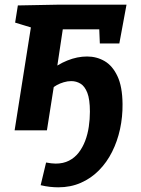

<svg xmlns="http://www.w3.org/2000/svg" viewBox="-20 -554 598 816"><path d="M227.6 242.1Q210.8 242.1 191.7 240Q172.6 237.8 152.8 233.1L175.9 136.7Q187.5 139 197.8 140.1Q208.1 141.3 216.7 141.3Q249 141.3 273.3 128.8Q297.6 116.4 314.4 94.6Q331.3 72.7 342.1 44.4Q352.8 16.1 357.4 -15.6Q362.1 -47.4 362.1 -79.3Q362.1 -131.9 351.1 -159.8Q340 -187.8 322.1 -198.5Q304.2 -209.3 282.8 -209.3Q266.8 -209.3 250.7 -204.4Q234.6 -199.6 221.9 -192.6Q209.2 -185.7 200.9 -177.2L210.7 -198.8L179.4 0H42.1L114.3 -456.7L126.1 -433L44.3 -457.9L55.9 -530.9L234.6 -534.3H517.7L487.2 -369.4H404.3L401.1 -447.9L413.3 -429.3H240.1L249.2 -445.1L218.8 -242.6L190.7 -251.1Q223.9 -279.8 266.1 -296.8Q308.4 -313.9 349.9 -313.9Q391 -313.9 424.7 -294.2Q458.4 -274.5 479.2 -230.2Q500.1 -186 500.8 -112Q501.4 -57.4 490.2 -5.5Q478.9 46.5 456.4 91.3Q434 136.1 400.5 170Q367 204 323.5 223Q280 242.1 227.6 242.1Z"/></svg>

Font: Bitter Thin
Style: Italic
Weight: 100
Italic angle: -9°
Designer: Sol Matas, and Bitter project Authors
Foundry: Sol Matas
Version: Version 2.002